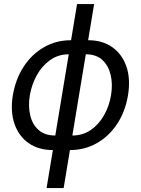

<svg xmlns="http://www.w3.org/2000/svg" viewBox="-20 -748 713 972"><path d="M247.6 11.7Q175.3 11.7 125.2 -23.2Q75.2 -58.1 53.5 -120.6Q31.7 -183.1 44.9 -265.1Q59.1 -348.6 100.3 -411.4Q141.6 -474.1 203.1 -509.3Q264.6 -544.4 339.4 -544.4H425.8Q498 -544.4 548.1 -509.3Q598.1 -474.1 619.9 -411.4Q641.6 -348.6 627.9 -265.1Q614.3 -183.1 573 -120.6Q531.7 -58.1 470.2 -23.2Q408.7 11.7 334 11.7ZM259.8 -62H346.2Q398.9 -62 439.5 -89.8Q480 -117.7 506.3 -163.8Q532.7 -210 542 -265.1Q551.3 -321.3 540.3 -368.4Q529.3 -415.5 498.3 -444.3Q467.3 -473.1 414.6 -473.1H327.6Q275.4 -473.1 234.4 -444.3Q193.4 -415.5 167 -368.4Q140.6 -321.3 130.9 -265.1Q122.1 -210 133.1 -163.8Q144 -117.7 175.5 -89.8Q207 -62 259.8 -62ZM215.8 204.1 370.1 -727.5H456.5L302.2 204.1Z"/></svg>

Font: Inter 20pt
Style: Italic
Weight: 400
Italic angle: -9.3988°
Version: Version 4.001;git-66647c0bb